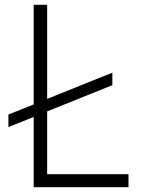

<svg xmlns="http://www.w3.org/2000/svg" viewBox="-20 -778 594 798"><path d="M514 -54V0H120V-292L15 -250V-302L120 -344V-758H176V-367L447 -476V-424L176 -315V-54Z"/></svg>

Font: Biryani UltraLight
Style: Regular
Weight: 250
Designer: Dan Reynolds and Mathieu Réguer
Foundry: Dan Reynolds and Mathieu Réguer
Version: Version 1.003; ttfautohint (v1.1) -l 5 -r 5 -G 72 -x 0 -D la